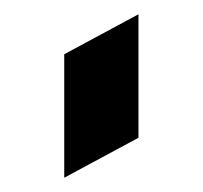

<svg xmlns="http://www.w3.org/2000/svg" viewBox="-20 -665 284 269"><path d="M70 -416V-589L174 -645V-472Z"/></svg>

Font: Tajawal ExtraBold
Style: Regular
Weight: 800
Designer: Boutros Fonts
Foundry: Created by Boutros International 2017
Version: Version 1.700